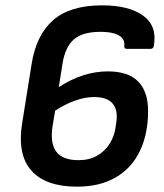

<svg xmlns="http://www.w3.org/2000/svg" viewBox="-20 -687 614 719"><path d="M362.1 -667Q463 -667 516.2 -628.3Q569.4 -589.5 556.1 -515.7Q554.4 -504 543.7 -504H455.5Q443.8 -504 445.5 -515.7Q447.5 -532.6 437.5 -544.4Q427.6 -556.2 406.6 -562Q385.7 -567.8 356.1 -567.8Q289.6 -567.8 256.9 -539.7Q224.1 -511.6 214.1 -448.4L200.2 -360.8Q245.8 -390.4 292 -405.1Q338.1 -419.7 383.7 -419.7Q460.1 -419.7 497.3 -381.9Q534.5 -344.1 534.5 -271.4Q534.5 -185.3 503.8 -121.5Q473.1 -57.6 413.7 -22.8Q354.3 12 268.2 12Q151.3 12 97.7 -47.9Q44.2 -107.8 62.9 -225.3L98.4 -447.4Q115.8 -556.6 179.4 -611.8Q243 -667 362.1 -667ZM332.7 -323.6Q298.8 -323.6 261.4 -310.3Q224 -297 186.5 -272.5L176.9 -215.1Q166.9 -151.3 190.7 -119.2Q214.4 -87.2 273.9 -87.2Q314.1 -87.2 343.5 -103.9Q372.9 -120.7 390.7 -149Q408.5 -177.4 413.1 -212.3L415.8 -231.6Q422.1 -275.5 401.5 -299.5Q380.9 -323.6 332.7 -323.6Z"/></svg>

Font: Sofia Sans Hairline
Style: Italic
Weight: 1
Italic angle: -9°
Designer: Botio Nikoltchev, Ani Petrova
Foundry: lettersoup
Version: Version 4.102